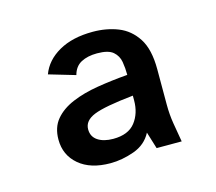

<svg xmlns="http://www.w3.org/2000/svg" viewBox="-56 -755 483 429"><g transform="rotate(-15 185.5 -541.0)"><path d="M152 -394Q106 -394 79.5 -416.5Q53 -439 53 -475Q53 -503 68 -521Q83 -539 109 -550Q135 -561 168.5 -566.5Q202 -572 239 -575Q239 -591 236.5 -605.5Q234 -620 223 -629.5Q212 -639 186 -639Q164 -639 149 -631Q134 -623 129 -604L68 -622Q79 -652 110.5 -670Q142 -688 189 -688Q221 -688 247.5 -677.5Q274 -667 290.5 -641.5Q307 -616 307 -570V-488Q307 -465 310.5 -444Q314 -423 318 -400H260L248 -439Q235 -414 207 -404Q179 -394 152 -394ZM172 -445Q207 -445 223 -465.5Q239 -486 239 -516V-527Q172 -520 147.5 -510Q123 -500 123 -480Q123 -463 136.5 -454Q150 -445 172 -445Z"/></g></svg>

Font: Atkinson Hyperlegible Next
Style: Regular
Weight: 400
Designer: Elliott Scott, Megan Eiswerth, Linus Boman, Theodore Petrosky, Letters from Sweden
Foundry: Applied Design Works, Letters from Sweden
Version: Version 2.001